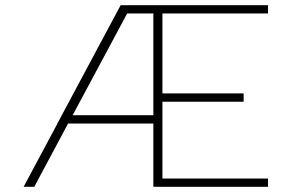

<svg xmlns="http://www.w3.org/2000/svg" viewBox="-20 -720 1090 740"><path d="M571 0V-244H242.5L112 0H71L201.5 -244H200L203 -247.5L445 -700H1013V-668H606V-360H919V-328H606V-32H1013V0ZM569 -668H470L260 -276H571V-670Z"/></svg>

Font: League Mono Extended Thin
Style: Regular
Weight: 100
Width: 9
Designer: Tyler Finck
Foundry: The League of Moveable Type / Tyler Finck
Version: Version 2.210